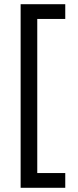

<svg xmlns="http://www.w3.org/2000/svg" viewBox="-20 -769 370 912"><path d="M78 123V-749H290V-679H157V53H290V123Z"/></svg>

Font: Cairo Play
Style: Regular
Weight: 400
Designer: Mohamed Gaber, Accademia di Belle Arti di Urbino
Foundry: Kief Type Foundry, Accademia di Belle Arti di Urbino
Version: Version 3.119